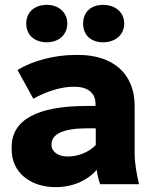

<svg xmlns="http://www.w3.org/2000/svg" viewBox="-20 -758 635 790"><path d="M404 -584C454 -584 491 -614 491 -661C491 -708 454 -738 404 -738C354 -738 322 -708 322 -661C322 -614 354 -584 404 -584ZM173 -584C220 -584 257 -614 257 -661C257 -708 220 -738 173 -738C122 -738 88 -708 88 -661C88 -614 122 -584 173 -584ZM209 12C286 12 344 -20 378 -59C381 -36 386 -17 392 0H552C542 -45 534 -84 534 -130V-322C534 -455 445 -532 302 -532H291C204 -532 114 -508 52 -470L117 -352C174 -383 232 -401 282 -401H287C346 -401 373 -371 373 -331V-322H337C131 -322 28 -264 28 -153V-142C28 -50 103 12 209 12ZM259 -114C219 -114 192 -134 192 -161V-165C192 -206 241 -230 336 -230H374V-161C344 -130 299 -114 259 -114Z"/></svg>

Font: Fixel Display ExtraBold
Style: Regular
Weight: 800
Designer: AlfaBravo + MacPaw
Foundry: Kyrylo Tkachov, Marchela Mozhyna, Serhii Makarenko, Maria Weinstein, Zakhar Kryvoshyya
Version: Version 1.211